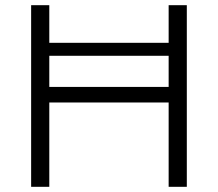

<svg xmlns="http://www.w3.org/2000/svg" viewBox="-20 -720 840 740"><path d="M630 -700V-555H170V-700H100V0H170V-325H630V0H700V-700ZM170 -385V-505H630V-385Z"/></svg>

Font: Gully Light
Style: Regular
Weight: 300
Designer: jaikishan Patel
Foundry: MagicType
Version: Version 1.000;Glyphs 3.2 (3242)